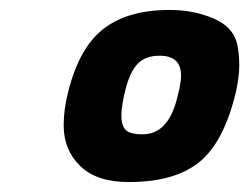

<svg xmlns="http://www.w3.org/2000/svg" viewBox="-20 -680 501 386"><path d="M321 -660Q369 -660 409 -643Q449 -626 457 -591Q461 -572 461 -548.5Q461 -525 454 -494Q430 -394 380.5 -354Q331 -314 239 -314Q174 -314 141 -346.5Q108 -379 108 -428Q108 -460 117 -495Q139 -584 188 -622Q237 -660 321 -660ZM344 -528Q344 -568 301 -568Q273 -568 257.5 -552.5Q242 -537 233 -502.5Q224 -468 224 -448Q224 -428 232.5 -419Q241 -410 266.5 -410Q292 -410 309 -427.5Q326 -445 335 -478.5Q344 -512 344 -528Z"/></svg>

Font: Titillium Web
Style: Bold Italic
Weight: 700
Italic angle: -13°
Version: Version 1.002;PS 57.000;hotconv 1.0.70;makeotf.lib2.5.55311